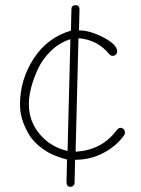

<svg xmlns="http://www.w3.org/2000/svg" viewBox="-20 -713 544 739"><path d="M252 6Q236 6 236 -11L238 -99Q185 -112 147.5 -138Q110 -164 91.5 -195.5Q73 -227 65 -255Q57 -283 57 -311Q57 -407 110 -488Q163 -569 253 -595L255 -678Q255 -693 271 -693Q286 -693 286 -677L284 -596Q327 -596 379 -568.5Q431 -541 431 -515Q431 -508 426 -503Q421 -498 414 -498Q406 -498 401 -504Q356 -560 282 -566L271 -129Q370 -135 426 -208Q436 -221 443 -221Q451 -221 456 -215.5Q461 -210 461 -202Q461 -197 456 -190Q426 -149 376.5 -123.5Q327 -98 269 -98L267 -9Q267 -3 262.5 1.5Q258 6 252 6ZM240 -132 251 -562Q209 -549 176.5 -517.5Q144 -486 126.5 -448.5Q109 -411 100 -376Q91 -341 91 -313Q91 -246 133 -196.5Q175 -147 240 -132Z"/></svg>

Font: Comic Neue Light
Style: Regular
Weight: 300
Designer: Craig Rozynski
Foundry: Craig Rozynski
Version: Version 2.003